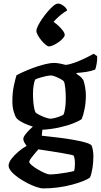

<svg xmlns="http://www.w3.org/2000/svg" viewBox="-20 -851 562 1071"><path d="M222 200Q207 200 183 192Q159 184 132 170Q105 156 81.5 139.5Q58 123 43 105.5Q28 88 28 73Q28 56 43.5 35.5Q59 15 82.5 -5Q106 -25 128 -37Q122 -45 116 -56Q110 -67 110 -76Q110 -86 121 -100.5Q132 -115 147.5 -130Q163 -145 174 -153L218 -144L213 -94Q221 -93 249 -90Q277 -87 313.5 -82.5Q350 -78 387 -71.5Q424 -65 452 -57.5Q480 -50 490 -41Q496 -28 498.5 -11Q501 6 501 21Q501 52 496 85.5Q491 119 482 139Q469 149 442.5 159.5Q416 170 380.5 179.5Q345 189 303.5 194.5Q262 200 222 200ZM258 122Q275 122 301 119Q327 116 352.5 111.5Q378 107 393 103Q396 96 397 82Q398 68 398 59Q398 46 396 34.5Q394 23 391 17Q389 15 370 11Q351 7 324 2.5Q297 -2 269 -6.5Q241 -11 220.5 -14Q200 -17 194 -18Q183 -5 171 9Q159 23 151 34.5Q143 46 143 52Q143 59 157.5 71Q172 83 191.5 94.5Q211 106 229.5 114Q248 122 258 122ZM213 -127Q182 -138 157.5 -146.5Q133 -155 116.5 -162.5Q100 -170 89 -177.5Q78 -185 72 -192Q64 -203 56.5 -228.5Q49 -254 49 -285Q49 -333 57 -371Q65 -409 72 -431Q82 -437 107 -448.5Q132 -460 164 -472Q196 -484 228 -492Q260 -500 283 -500Q297 -500 316.5 -496Q336 -492 347 -489Q372 -492 402 -503.5Q432 -515 459.5 -528.5Q487 -542 502 -551L522 -538Q523 -519 519.5 -497.5Q516 -476 511 -463Q488 -454 461.5 -450Q435 -446 407 -444V-439Q415 -434 425.5 -426Q436 -418 445 -404Q451 -388 455 -363.5Q459 -339 459 -319Q459 -280 452 -244.5Q445 -209 436 -187Q423 -177 391 -164Q359 -151 313 -140.5Q267 -130 213 -127ZM261 -189Q270 -189 284.5 -192.5Q299 -196 313 -201.5Q327 -207 333 -210Q340 -223 343.5 -248.5Q347 -274 347 -300Q347 -333 344 -361Q341 -389 336 -397Q333 -402 318.5 -410Q304 -418 288.5 -424Q273 -430 265 -430Q254 -430 237.5 -426.5Q221 -423 204 -418Q187 -413 176 -407Q171 -396 167.5 -374.5Q164 -353 164 -328Q164 -304 166 -281.5Q168 -259 171.5 -244Q175 -229 178 -224Q184 -218 199.5 -210Q215 -202 233 -195.5Q251 -189 261 -189ZM253 -592Q246 -592 234 -602Q222 -612 210.5 -626Q199 -640 191 -654.5Q183 -669 183 -679Q183 -689 192 -707.5Q201 -726 216 -747.5Q231 -769 247 -787.5Q263 -806 278 -818.5Q293 -831 304 -831Q315 -831 326.5 -824Q338 -817 346 -808Q354 -799 354 -792Q339 -784 322 -770.5Q305 -757 291.5 -743Q278 -729 274 -720L269 -735Q282 -728 299 -713.5Q316 -699 328.5 -683Q341 -667 341 -656Q341 -648 331 -637Q321 -626 307 -616Q293 -606 278 -599Q263 -592 253 -592Z"/></svg>

Font: Texturina 12pt SemiBold
Style: Regular
Weight: 600
Designer: Guillermo Torres Carreño
Foundry: Omnibus-Type
Version: Version 1.002